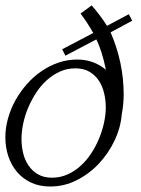

<svg xmlns="http://www.w3.org/2000/svg" viewBox="-109 -677 515 703"><path d="M186 -627.4 226.6 -657.2Q257.3 -622.6 282.7 -582.5L362.8 -625L375 -601.1L295.9 -558.6Q343.8 -448.2 343.8 -331.5Q343.8 -293.9 336.9 -259.3Q333 -210 310.5 -162.6Q288.1 -115.2 252.7 -77.6Q217.3 -40 171.6 -17.1Q126 5.9 74.7 5.9Q35.6 5.9 5.1 -8.3Q-25.4 -22.5 -46.4 -47.1Q-67.4 -71.8 -78.4 -104.5Q-89.4 -137.2 -89.4 -174.3Q-89.4 -208.5 -79.8 -242.9Q-70.3 -277.3 -53 -308.8Q-35.6 -340.3 -11.5 -367.9Q12.7 -395.5 42 -415.8Q71.3 -436 104.5 -447.5Q137.7 -459 173.3 -459Q205.6 -459 231.9 -449Q258.3 -439 278.8 -421.4Q264.6 -491.2 243.7 -532.7L130.4 -473.1L118.7 -496.6L232.4 -556.2Q211.9 -592.8 186 -627.4ZM278.3 -283.7Q278.3 -310.1 272.2 -335.9Q266.1 -361.8 252.9 -381.8Q239.7 -401.9 218.5 -414.3Q197.3 -426.8 166.5 -426.8Q136.2 -426.8 110.1 -414.8Q84 -402.8 62 -383.1Q40 -363.3 22.9 -336.9Q5.9 -310.5 -6.1 -282Q-18.1 -253.4 -24.2 -223.9Q-30.3 -194.3 -30.3 -168Q-30.3 -141.6 -24.2 -116.2Q-18.1 -90.8 -4.4 -70.8Q9.3 -50.8 30.3 -38.6Q51.3 -26.4 81.5 -26.4Q111.3 -26.4 137.7 -38.1Q164.1 -49.8 186 -69.6Q208 -89.4 225.1 -115.5Q242.2 -141.6 253.9 -170.2Q265.6 -198.7 272 -228Q278.3 -257.3 278.3 -283.7Z"/></svg>

Font: Atsinvsda
Style: Italic
Weight: 400
Italic angle: -12°
Designer: Al Webster
Foundry: Al Webster and Michael Everson
Version: Version 2.000